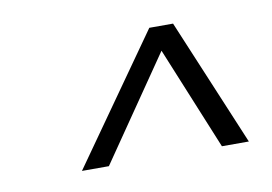

<svg xmlns="http://www.w3.org/2000/svg" viewBox="-41 -808 508 358"><g transform="rotate(-10 213.0 -629.5)"><path d="M89 -509 259 -750H304L405 -509H354L274 -704L140 -509Z"/></g></svg>

Font: Mohave Light
Style: Italic
Weight: 300
Italic angle: -8°
Designer: Gumpita Rahayu
Foundry: Tokotype
Version: Version 2.003